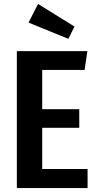

<svg xmlns="http://www.w3.org/2000/svg" viewBox="-20 -949 495 969"><path d="M172 -929 124 -835 325 -753 356 -815ZM421 -691H65V0H422V-96H193V-304H380V-398H193V-596H407Z"/></svg>

Font: Fira Sans Condensed Medium
Style: Regular
Weight: 500
Width: 3
Designer: Carrois Corporate & Edenspiekermann AG
Foundry: Carrois Corporate GbR & Edenspiekermann AG
Version: Version 4.202;PS 004.202;hotconv 1.0.88;makeotf.lib2.5.64775